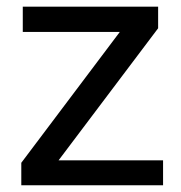

<svg xmlns="http://www.w3.org/2000/svg" viewBox="-20 -548 536 568"><path d="M153.3 -73.7H462.4V0H43V-66.4L334.5 -453.6H47.4V-528.3H447.8V-464.4Z"/></svg>

Font: Roboto-ThirdPerson-AD3FC
Style: ThirdPerson-AD3FC
Weight: 400
Designer: Google
Version: Version 2.137; 2017